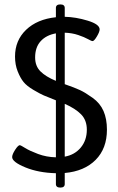

<svg xmlns="http://www.w3.org/2000/svg" viewBox="-20 -778 536 869"><path d="M373 -191Q373 -234 347 -260.5Q321 -287 273 -308V-69Q318 -77 345.5 -110Q373 -143 373 -191ZM233 -412V-627Q189 -619 164 -591.5Q139 -564 139 -518Q139 -479 163 -455Q187 -431 233 -412ZM464 -191Q464 -106 413 -54.5Q362 -3 273 5V55Q273 71 253 71Q233 71 233 55V6Q154 4 94.5 -20.5Q35 -45 35 -67Q35 -79 48.5 -100Q62 -121 70 -121Q73 -121 94 -108Q115 -95 152.5 -81Q190 -67 233 -66V-324Q195 -339 178.5 -346Q162 -353 131.5 -371Q101 -389 86.5 -407Q72 -425 60 -455Q48 -485 48 -522Q48 -595 98 -643Q148 -691 233 -700V-742Q233 -758 253 -758Q273 -758 273 -742V-702Q323 -701 377 -684.5Q431 -668 431 -645Q431 -634 418.5 -613Q406 -592 399 -592Q394 -592 378 -601Q362 -610 334 -619.5Q306 -629 273 -630V-397Q319 -381 342.5 -370Q366 -359 399.5 -335Q433 -311 448.5 -275.5Q464 -240 464 -191Z"/></svg>

Font: mmAsap
Style: Regular
Weight: 400
Designer: Pablo Cosgaya
Foundry: Omnibus-Type
Version: Version 1.001